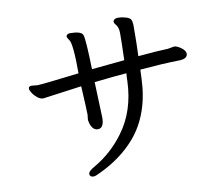

<svg xmlns="http://www.w3.org/2000/svg" viewBox="-85 -845 1169 1002"><g transform="rotate(-10 500.0 -344.0)"><path d="M333 53Q312 53 312 36Q312 21 349 1Q440 -52 504 -139Q587 -250 592 -409Q592 -425 594 -448Q538 -444 423 -431L430 -242Q430 -186 397 -186Q370 -186 358 -224L354 -242L357 -271Q357 -292 350 -422L144 -394Q129 -394 113.5 -406.5Q98 -419 88.5 -434Q79 -449 79 -457Q79 -470 96 -470L126 -467Q149 -467 348 -491Q348 -647 331 -670Q320 -684 320 -693Q325 -705 341 -705Q399 -705 408 -683.5Q417 -662 421 -500L595 -517Q598 -614 598 -661Q598 -692 582 -709Q575 -717 575 -726Q579 -741 602 -741Q620 -741 641 -735Q662 -729 667.5 -719.5Q673 -710 674 -691Q674 -588 671 -525Q783 -535 829 -536L863 -542Q878 -542 899 -527Q920 -512 922 -495Q922 -466 874 -466Q784 -464 669 -454Q667 -424 667 -405Q660 -220 560 -102Q484 -14 366 41Q342 53 333 53Z"/></g></svg>

Font: LXGW WenKai Mono Medium
Style: Regular
Weight: 500
Monospace: yes
Designer: LXGW / Fontworks Inc.
Foundry: LXGW / Fontworks Inc.
Version: Version 1.520; June 14, 2025